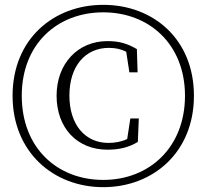

<svg xmlns="http://www.w3.org/2000/svg" viewBox="-20 -759 854 794"><path d="M506 -184C480 -172 453 -168 428 -168C334 -168 267 -241 267 -364C267 -486 333 -561 430 -561C458 -561 480 -556 502 -545L515 -460H549L546 -556C506 -579 474 -589 424 -589C303 -589 214 -497 214 -363C214 -231 298 -140 424 -140C470 -140 510 -148 550 -172L554 -269H519ZM407 -15C217 -15 70 -147 70 -363C70 -577 217 -708 407 -708C597 -708 745 -576 745 -363C745 -150 598 -15 407 -15ZM407 -739C202 -739 32 -598 32 -363C32 -129 202 15 407 15C613 15 782 -129 782 -363C782 -598 613 -739 407 -739Z"/></svg>

Font: Noto Serif CJK KR ExtraLight
Style: Regular
Weight: 250
Designer: Ryoko NISHIZUKA 西塚涼子 (kana & ideographs); Frank Grießhammer (Latin, Greek & Cyrillic); Wenlong ZHANG 张文龙 (bopomofo); San
Foundry: Adobe Systems Incorporated
Version: Version 1.000;PS 1;hotconv 16.6.53;makeotf.lib2.5.65590